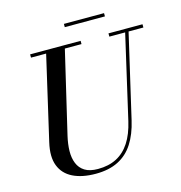

<svg xmlns="http://www.w3.org/2000/svg" viewBox="-125 -982 1046 1109"><g transform="rotate(-15 397.5 -428.0)"><path d="M312 14.5Q230.5 14.5 175.8 -12.5Q121 -39.5 100 -93.8Q79 -148 98 -230L218 -750H330L210 -240Q199 -193 198.2 -151.5Q197.5 -110 210.5 -77.8Q223.5 -45.5 252.8 -27.2Q282 -9 331 -9Q395.5 -9 442.8 -33.5Q490 -58 522 -107Q554 -156 571 -230L690.5 -750H711L590.5 -230Q572.5 -151.5 537.5 -96.8Q502.5 -42 446.8 -13.8Q391 14.5 312 14.5ZM123 -730.5V-750H425V-730.5ZM591.5 -730.5V-750H795V-730.5ZM357 -850V-869.5H597V-850Z"/></g></svg>

Font: Bodoni Moda 11pt Medium
Style: Italic
Weight: 500
Italic angle: -13°
Designer: Owen Earl
Foundry: indestructible type
Version: Version 2.004